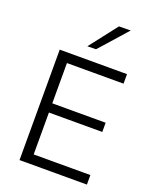

<svg xmlns="http://www.w3.org/2000/svg" viewBox="-174 -1068 939 1165"><g transform="rotate(20 296.0 -485.0)"><path d="M98.5 0Q98.5 -60 98.5 -115.5Q98.5 -171 98.5 -236.5V-475Q98.5 -541.5 98.5 -597.2Q98.5 -653 98.5 -713H533V-651.5Q482 -651.5 423.5 -651.5Q365 -651.5 286 -651.5H129.5L167.5 -703.5Q167.5 -643.5 167.5 -587.5Q167.5 -531.5 167.5 -465.5V-246.5Q167.5 -181.5 167.5 -126Q167.5 -70.5 167.5 -10.5L132.5 -61.5H292Q359.5 -61.5 419 -61.5Q478.5 -61.5 533.5 -61.5V0ZM152.5 -332V-391.5H293.5Q363.5 -391.5 414.2 -391.5Q465 -391.5 512 -391.5V-332Q462.5 -332 411.8 -332Q361 -332 292.5 -332ZM249 -789.5Q284.5 -835 319 -879.5Q353.5 -924 388 -968.5L463.5 -969.5Q436.5 -939 410 -909Q383.5 -879 357.2 -849.5Q331 -820 304.5 -790.5Z"/></g></svg>

Font: Commissioner Thin Light
Style: Regular
Weight: 300
Version: Version 1.000